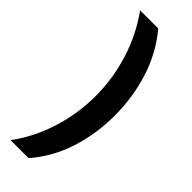

<svg xmlns="http://www.w3.org/2000/svg" viewBox="-287 -734 913 913"><g transform="rotate(45 169.5 -278.0)"><path d="M299 -274Q299 -153 263.5 -41.5Q228 70 152 158H31Q99 66 134 -46.5Q169 -159 169 -275Q169 -394 133.5 -507Q98 -620 30 -714H152Q228 -623 263.5 -509.5Q299 -396 299 -274Z"/></g></svg>

Font: Noto Sans Tai Tham
Style: Bold
Weight: 700
Designer: Monotype Design Team 2013. Revised by David WIlliams 2020
Foundry: Monotype Imaging Inc.
Version: Version 2.002; ttfautohint (v1.8.4.7-5d5b)